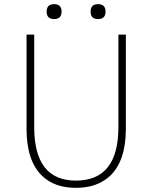

<svg xmlns="http://www.w3.org/2000/svg" viewBox="-20 -893 734 926"><path d="M183 -45Q108 -117 108 -272V-726H145V-280Q145 -22 346 -22Q551 -22 551 -280V-726H587V-272Q587 -117 511 -45Q449 13 346 13Q243 13 183 -45ZM205 -837Q205 -873 241 -873Q277 -873 277 -837Q277 -801 241 -801Q205 -801 205 -837ZM417 -837Q417 -873 453 -873Q489 -873 489 -837Q489 -801 453 -801Q417 -801 417 -837Z"/></svg>

Font: Noto Sans CJK TC Thin
Style: Regular
Weight: 250
Designer: Ryoko NISHIZUKA ???? (kana & ideographs); Paul D. Hunt (Latin, Greek & Cyrillic); Wenlong ZHANG ??? (bopomofo); Sandoll 
Foundry: Adobe Systems Incorporated
Version: Version 1.004 January 19, 2016